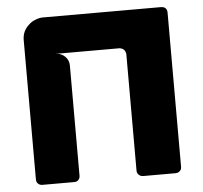

<svg xmlns="http://www.w3.org/2000/svg" viewBox="-51 -753 849 803"><g transform="rotate(-5 374.0 -351.5)"><path d="M157.2 -700.2H652.8Q679.2 -700.2 679.2 -673.8V-27.8Q679.2 -15.6 671.9 -9.8Q665 -2.9 652.8 -2.9H518.1Q507.3 -2.9 499.8 -10Q492.2 -17.1 492.2 -27.8V-517.1Q489.3 -541 465.8 -543.9H198.2Q220.7 -543.9 236.8 -528.3Q252.9 -512.7 252.9 -490.2V-27.8Q252.9 -16.6 246.1 -9.8Q240.7 -2.9 228 -2.9H95.2Q84 -2.9 76.9 -9.8Q69.8 -16.6 69.8 -27.8V-612.8Q69.8 -650.4 97.2 -674.8Q109.9 -687.5 125 -692.9Q142.1 -700.2 157.2 -700.2Z"/></g></svg>

Font: Cunia
Style: Bold
Weight: 700
Designer: Alejo Bergmann, Denis Ignatov
Foundry: Hubert & Fischer
Version: Version 1.00 February 21, 2019, initial release